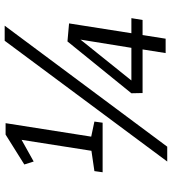

<svg xmlns="http://www.w3.org/2000/svg" viewBox="24 -770 752 841"><g transform="rotate(-90 400.5 -349.0)"><path d="M289 -312 284 -276H67L72 -312L161 -325L209 -631L114 -578L101 -619L232 -701H282L223 -326ZM114 7 643 -705H709L179 7ZM734 -101H668L652 0H589L605 -101H414L413 -150L640 -430L719 -423L676 -150H742ZM469 -150H612L648 -373Z"/></g></svg>

Font: Bitter
Style: Italic
Weight: 400
Italic angle: -9°
Designer: Sol Matas, and Bitter project Authors
Foundry: Sol Matas
Version: Version 2.001